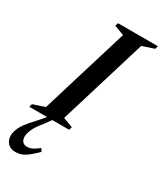

<svg xmlns="http://www.w3.org/2000/svg" viewBox="-263 -754 934 1102"><g transform="rotate(30 204.0 -202.5)"><path d="M38 162Q38 182 48.8 194Q59.5 206 80 206Q95 206 110.8 199Q126.5 192 154 170.5L166 189Q124 231 96.2 248Q68.5 265 35 265Q3 265 -15.5 245.2Q-34 225.5 -34 195Q-34 172 -20 141.2Q-6 110.5 42.5 59L94 0H-24.5L-18.5 -20.5L59.5 -46.5L236 -625.5L171 -649.5L177 -670H441.5L435.5 -649.5L357.5 -623.5L181 -44.5L246 -20.5L239.5 0H128.5L97.5 42.5Q62 85.5 50 113.5Q38 141.5 38 162Z"/></g></svg>

Font: Newsreader Text SemiBold
Style: Italic
Weight: 600
Italic angle: -17°
Designer: Hugues Gentile
Foundry: Production Type
Version: Version 1.001